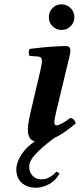

<svg xmlns="http://www.w3.org/2000/svg" viewBox="-20 -651 373 896"><path d="M147.9 225.1Q106.9 225.1 81.5 202.4Q56.2 179.7 56.2 140.1Q56.2 106.9 79.8 70.6Q103.5 34.2 142.6 8.8Q109.9 1.5 109.9 -46.4Q109.9 -71.3 122.1 -125L167 -315.9Q175.8 -351.6 175.8 -367.2Q175.8 -385.7 158.2 -387.2L118.2 -390.1Q113.8 -396.5 114 -406.7Q114.3 -417 119.1 -422.9Q224.6 -436 288.1 -436Q308.6 -436 308.6 -415Q308.6 -409.2 306.4 -397.9Q304.2 -386.7 301.8 -377L294.9 -348.6L288.1 -320.3L243.2 -133.8Q233.4 -90.3 233.4 -82.5Q233.4 -65.9 244.1 -65.9Q252 -65.9 270.8 -75.9Q289.6 -85.9 307.1 -100.1Q317.4 -100.1 324.2 -92.8Q331.1 -85.4 333 -74.2Q273.4 -24.9 232.9 -6.8Q179.7 32.7 147.9 65.9Q116.2 99.1 116.2 127Q116.2 151.9 131.8 168.9Q147.5 186 173.8 186Q210.4 186 243.2 149.9L257.8 158.2Q241.2 190.9 209.7 208Q178.2 225.1 147.9 225.1ZM225.1 -528.6Q208 -545.9 208 -570.8Q208 -595.7 225.1 -613.3Q242.2 -630.9 267.1 -630.9Q292 -630.9 309.6 -613.3Q327.1 -595.7 327.1 -570.8Q327.1 -545.9 309.6 -528.6Q292 -511.2 267.1 -511.2Q242.2 -511.2 225.1 -528.6Z"/></svg>

Font: Linux Libertine G
Style: Semibold Italic
Weight: 600
Italic angle: -11.5°
Designer: Philipp H. Poll
Foundry: Philipp H. Poll
Version: Version 5.1.1